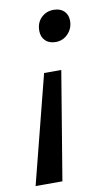

<svg xmlns="http://www.w3.org/2000/svg" viewBox="-86 -511 432 748"><g transform="rotate(-10 130.5 -137.0)"><path d="M237 -416Q237 -386 217 -365Q197 -344 168 -344Q142 -344 127 -359Q112 -374 112 -398Q112 -430 132 -449.5Q152 -469 181 -469Q207 -469 222 -454.5Q237 -440 237 -416ZM99 195H-7L102 -233H170Z"/></g></svg>

Font: Ysabeau Semibold
Style: Italic
Weight: 600
Italic angle: -12°
Designer: Christian Thalmann (Catharsis Fonts)
Version: Version 0.003